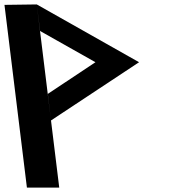

<svg xmlns="http://www.w3.org/2000/svg" viewBox="-61 -847 778 867"><path d="M169.3 -303 105 -827 -40.8 -825 60.5 0H206.5ZM169.3 -303 567 -566 105 -827 120.1 -707 370 -566 154.9 -423Z"/></svg>

Font: Hussar
Style: BdOpOblOne
Weight: 700
Foundry: Cannot Into Space Fonts
Version: Version 2.00